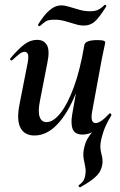

<svg xmlns="http://www.w3.org/2000/svg" viewBox="-20 -565 514 819"><path d="M150 -454Q148 -452 144.5 -455Q141 -458 143 -461Q152 -476 166.5 -495Q181 -514 200 -528Q219 -542 242 -542Q256 -542 275.5 -536Q295 -530 318 -523.5Q341 -517 363 -517Q385 -517 398 -523Q411 -529 426 -544Q428 -546 431.5 -542.5Q435 -539 433 -537Q402 -488 383 -472Q364 -456 338 -456Q320 -456 299.5 -462.5Q279 -469 257 -475Q235 -481 213 -481Q186 -481 175.5 -474Q165 -467 150 -454ZM127 13Q85 13 67.5 -19.5Q50 -52 63 -119L98 -297Q103 -326 98.5 -335Q94 -344 85 -344Q75 -344 62 -334Q49 -324 33 -309Q29 -305 25 -309Q21 -313 25 -317Q57 -355 83 -375Q109 -395 138 -395Q168 -395 180.5 -372Q193 -349 182 -297L151 -138Q141 -90 149 -67Q157 -44 178 -44Q207 -44 237.5 -82Q268 -120 295 -193.5Q322 -267 340 -374L358 -373Q339 -255 304 -168Q269 -81 224 -34Q179 13 127 13ZM322 234Q320 235 316.5 230.5Q313 226 316 225Q333 213 338 201.5Q343 190 344 180Q347 163 343.5 146.5Q340 130 337 112.5Q334 95 337 75Q340 58 345.5 43Q351 28 363.5 11Q376 -6 398 -29L394 -13Q381 -3 364.5 3Q348 9 332 9Q300 9 290.5 -13.5Q281 -36 288 -77L340 -374Q345 -394 396 -394Q416 -394 422.5 -391Q429 -388 429 -386Q429 -382 424 -360Q419 -338 414 -312L373 -89Q364 -40 388 -40Q409 -40 446 -80Q449 -84 453 -79.5Q457 -75 454 -71Q432 -35 422 -6Q412 23 409 46Q406 68 413 93Q420 118 416 139Q414 152 406.5 166Q399 180 380 196Q361 212 322 234Z"/></svg>

Font: Cormorant Infant Light
Style: Italic
Weight: 300
Italic angle: -10°
Designer: Christian Thalmann (Catharsis Fonts)
Foundry: Catharsis Fonts
Version: Version 4.001